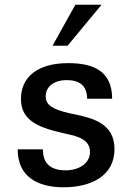

<svg xmlns="http://www.w3.org/2000/svg" viewBox="-20 -781 561 815"><path d="M55 -147C55 -32 138 14 250 14C363 14 466 -32 466 -148C466 -258 373 -280 291 -297L271 -301C201 -318 174 -336 174 -372C174 -416 213 -441 262 -441C319 -441 349 -417 350 -362H456C456 -479 377 -513 270 -513C139 -513 69 -454 69 -361C69 -277 130 -243 239 -218L265 -212C312 -202 362 -188 362 -136C362 -86 313 -58 259 -58C196 -58 162 -86 162 -147ZM411 -761H300L203 -587H267Z"/></svg>

Font: Perun Medium
Style: Regular
Weight: 500
Foundry: Copyright (c) Stefan Peev, Context Ltd, 2016
Version: Version 1.089